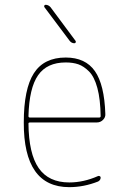

<svg xmlns="http://www.w3.org/2000/svg" viewBox="-20 -770 540 800"><path d="M253.9 -509.8Q175.8 -509.8 138.7 -456.5Q101.6 -403.3 98.6 -286.1Q98.6 -280.3 104.5 -280.3H393.6Q398.4 -280.3 399.4 -285.2Q398.4 -356.4 385.7 -403.3Q373 -450.2 351.1 -472.2Q329.1 -494.1 306.6 -502Q284.2 -509.8 253.9 -509.8ZM268.6 9.8Q78.1 9.8 79.1 -259.8Q79.1 -399.4 121.1 -464.8Q163.1 -530.3 253.9 -530.3Q335.9 -530.3 375.5 -473.6Q415 -417 418.9 -294.9Q419.9 -281.2 409.2 -270.5Q398.4 -259.8 383.8 -259.8H104.5Q99.6 -259.8 98.6 -255.9Q99.6 -129.9 141.1 -69.8Q182.6 -9.8 268.6 -9.8Q328.1 -9.8 387.7 -36.1Q391.6 -38.1 395.5 -36.1Q399.4 -34.2 399.4 -30.3Q399.4 -19.5 388.7 -13.7Q329.1 9.8 268.6 9.8ZM270.5 -599.6 165 -740.2Q163.1 -743.2 164.6 -746.6Q166 -750 169.9 -750Q181.6 -750 190.4 -740.2L294.9 -599.6Q296.9 -596.7 295.4 -593.3Q293.9 -589.8 290 -589.8Q278.3 -589.8 270.5 -599.6Z"/></svg>

Font: Rounded Mgen+ 1mn thin
Style: Regular
Weight: 100
Designer: [Source Han Sans]
Ryoko NISHIZUKA  (kana & ideographs); Paul D. Hunt (Latin, Greek & Cyrillic); Wenlong ZHANG  (bopomofo
Version: Version 1.059.20150602